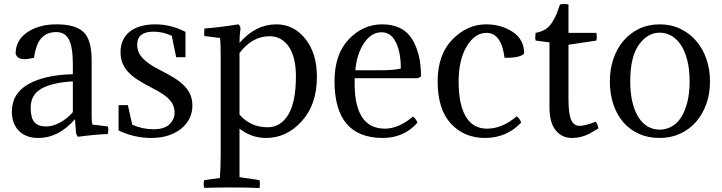

<svg xmlns="http://www.w3.org/2000/svg" viewBox="-20 -677 3650 970"><path d="M135 -133Q135 -81 154 -59.5Q173 -38 214 -38Q244 -38 280.5 -56.5Q317 -75 348 -110V-266Q245 -260 190 -229.5Q135 -199 135 -133ZM348 -302V-353Q348 -438 328.5 -476.5Q309 -515 264 -515Q218 -515 190 -485.5Q162 -456 152 -385Q120 -378 105 -378Q66 -378 59 -406Q59 -474 118 -514Q177 -554 265 -554Q362 -554 402.5 -514.5Q443 -475 443 -373V-91Q443 -66 446 -48L525 -38Q529 -23 525 0Q454 3 374 14Q366 6 364 -6L359 -75Q276 20 174 20Q111 20 75.5 -16Q40 -52 40 -113Q40 -205 123.5 -252Q207 -299 348 -302Z M756 -24Q810 -24 836 -49Q862 -74 862 -107Q862 -126 856 -142Q850 -158 836.5 -173Q823 -188 801 -202.5Q779 -217 746 -234Q705 -255 675.5 -274Q646 -293 627 -314Q608 -335 598.5 -359Q589 -383 589 -413Q589 -449 602 -475.5Q615 -502 638.5 -519.5Q662 -537 694 -545.5Q726 -554 765 -554Q843 -554 917 -516V-388H870L848 -496Q804 -517 755 -517Q673 -517 673 -450Q673 -414 700 -384Q727 -354 787 -324Q828 -303 859 -284Q890 -265 910.5 -244Q931 -223 941.5 -198.5Q952 -174 952 -143Q952 -108 937 -78Q922 -48 895 -26.5Q868 -5 830 7.5Q792 20 746 20Q657 20 579 -18V-146H626L648 -47Q699 -24 756 -24Z M1332 -34Q1398 -34 1436.5 -98Q1475 -162 1475 -291Q1475 -390 1438.5 -442Q1402 -494 1342 -494Q1254 -494 1190 -409V-98Q1246 -34 1332 -34ZM1095 -391Q1095 -458 1092 -485L1013 -495Q1010 -511 1013 -533Q1083 -538 1185 -554Q1194 -545 1195 -534Q1190 -499 1190 -460Q1271 -554 1376 -554Q1464 -554 1522.5 -481Q1581 -408 1581 -288Q1581 -149 1504.5 -64.5Q1428 20 1324 20Q1251 20 1190 -27V218L1291 233Q1295 249 1291 273Q1228 270 1152 270Q1096 270 1012 272Q1006 252 1012 233L1091 222Q1095 167 1095 95Z M2086 -282H1772Q1763 -27 1925 -27Q1994 -27 2066 -88Q2081 -79 2089 -57Q2020 20 1914 20Q1670 20 1670 -267Q1670 -403 1742 -478.5Q1814 -554 1910 -554Q2015 -554 2061 -481Q2107 -408 2107 -291Q2097 -283 2086 -282ZM1908 -514Q1856 -514 1819.5 -460Q1783 -406 1775 -322H1899Q1973 -322 2005 -331Q2005 -413 1980 -463.5Q1955 -514 1908 -514Z M2628 -406Q2607 -384 2529 -385Q2513 -511 2438 -511Q2379 -511 2338 -443Q2297 -375 2297 -264Q2297 -150 2333 -88.5Q2369 -27 2441 -27Q2517 -27 2590 -89Q2605 -80 2613 -58Q2540 20 2430 20Q2325 20 2258 -52.5Q2191 -125 2191 -266Q2191 -401 2265.5 -477.5Q2340 -554 2436 -554Q2512 -554 2570 -516Q2628 -478 2628 -406Z M2852 -654V-511H2993Q2995 -499 2995 -493Q2995 -484 2993 -472L2852 -451V-176Q2852 -102 2865.5 -71.5Q2879 -41 2908 -41Q2934 -41 2989 -62Q2999 -53 3003 -28Q2973 -10 2957.5 -1.5Q2942 7 2918.5 13.5Q2895 20 2869 20Q2819 20 2787.5 -18.5Q2756 -57 2756 -136V-463L2686 -472Q2684 -482 2684 -489Q2684 -497 2686 -511Q2714 -516 2734.5 -528.5Q2755 -541 2769 -563.5Q2783 -586 2790.5 -603.5Q2798 -621 2809 -654Q2818 -657 2831 -657Q2843 -657 2852 -654Z M3061 -266Q3061 -326 3078.5 -378.5Q3096 -431 3129 -470Q3162 -509 3208.5 -531.5Q3255 -554 3313 -554Q3370 -554 3417 -531.5Q3464 -509 3497.5 -470Q3531 -431 3549 -378.5Q3567 -326 3567 -266Q3567 -204 3548.5 -152Q3530 -100 3496.5 -61.5Q3463 -23 3416 -1.5Q3369 20 3313 20Q3254 20 3207.5 -1Q3161 -22 3128.5 -60Q3096 -98 3078.5 -150.5Q3061 -203 3061 -266ZM3207 -450Q3164 -389 3164 -266Q3164 -205 3175.5 -159Q3187 -113 3207 -82.5Q3227 -52 3254 -37Q3281 -22 3313 -22Q3344 -22 3372 -37Q3400 -52 3420 -82.5Q3440 -113 3452 -159Q3464 -205 3464 -266Q3464 -327 3452 -373.5Q3440 -420 3419.5 -450.5Q3399 -481 3371.5 -496.5Q3344 -512 3313 -512Q3251 -512 3207 -450Z"/></svg>

Font: Adamina
Style: Regular
Weight: 400
Designer: Cyreal (www.cyreal.org)
Foundry: Cyreal
Version: Version 1.011